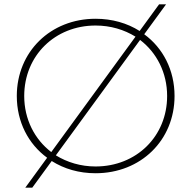

<svg xmlns="http://www.w3.org/2000/svg" viewBox="-20 -790 877 880"><path d="M741 -770H709L620 -648C563 -684 494 -704 418 -704C212 -704 57 -553 57 -350C57 -231 110 -130 196 -67L96 70H128L217 -52C274 -16 342 4 418 4C625 4 780 -147 780 -350C780 -469 727 -570 641 -633ZM91 -350C91 -535 232 -673 418 -673C487 -673 549 -654 601 -622L215 -93C139 -151 91 -243 91 -350ZM418 -27C350 -27 288 -46 236 -78L622 -607C698 -549 746 -457 746 -350C746 -165 605 -27 418 -27Z"/></svg>

Font: Talent ExtraLight
Style: Regular
Weight: 200
Designer: Mike Powis
Version: Version 1.001;hotconv 1.0.109;makeotfexe 2.5.65596